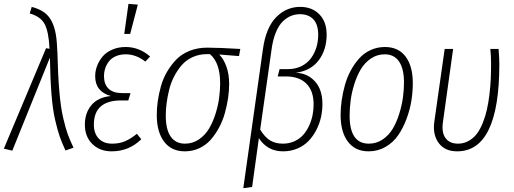

<svg xmlns="http://www.w3.org/2000/svg" viewBox="-26 -777 2679 1000"><path d="M139.2 -741.2Q177.7 -731 202.6 -713.6Q227.5 -696.3 242.7 -667Q257.8 -637.7 264.4 -599.9Q271 -562 272.9 -504.9Q275.9 -385.7 283 -302Q290 -218.3 303.2 -162.4Q316.4 -106.4 326.9 -77.9Q337.4 -49.3 356.9 -7.8L314.9 6.8Q295.9 -35.2 285.2 -65.4Q274.4 -95.7 261.5 -150.9Q248.5 -206.1 242.2 -286.1Q235.8 -366.2 233.9 -477.1L38.1 7.8L-5.9 -2.9L213.9 -525.9L231.9 -522.9Q228 -609.4 207.5 -649.9Q187 -690.4 128.9 -707Z M643.1 -756.8 691.9 -752.9 651.9 -600.1H621.1ZM555.7 11.2Q493.7 11.2 454.8 -27.1Q416 -65.4 416 -127.9Q416 -188.5 450.2 -229.5Q484.4 -270.5 551.8 -276.9Q469.7 -299.3 469.7 -379.9Q469.7 -407.2 479.5 -433.3Q489.3 -459.5 507.8 -481.9Q526.4 -504.4 557.9 -518.3Q589.4 -532.2 628.9 -532.2Q698.7 -532.2 755.9 -482.9L731 -456.1Q683.1 -494.1 628.9 -494.1Q599.6 -494.1 576.9 -484.1Q554.2 -474.1 541.3 -457.3Q528.3 -440.4 522 -420.9Q515.6 -401.4 515.6 -379.9Q515.6 -338.4 539.3 -315.2Q563 -292 611.8 -292H653.8L642.1 -253.9H605Q462.9 -253.9 462.9 -127.9Q462.9 -82 488.3 -55.4Q513.7 -28.8 557.6 -28.8Q596.7 -28.8 625.7 -41.5Q654.8 -54.2 687 -80.1L710 -51.8Q645.5 11.2 555.7 11.2Z M936.5 11.2Q866.7 11.2 828.6 -39.3Q790.5 -89.8 790.5 -178.2Q790.5 -213.4 795.7 -250Q800.8 -286.6 812 -327.1Q823.2 -367.7 843.8 -402.8Q864.3 -438 892.1 -466.8Q919.9 -495.6 961.4 -512.2Q1002.9 -528.8 1052.7 -528.8Q1113.8 -528.8 1225.6 -522L1218.8 -484.9L1115.7 -493.2Q1139.2 -469.7 1153.3 -429.9Q1167.5 -390.1 1167.5 -340.8Q1167.5 -304.7 1161.9 -266.1Q1156.2 -227.5 1145 -187.5Q1133.8 -147.5 1114.7 -112.1Q1095.7 -76.7 1071 -48.8Q1046.4 -21 1011.7 -4.9Q977.1 11.2 936.5 11.2ZM937.5 -28.8Q977.5 -28.8 1009.8 -50.8Q1042 -72.8 1062.3 -106.4Q1082.5 -140.1 1096.2 -183.3Q1109.9 -226.6 1115.2 -266.4Q1120.6 -306.2 1120.6 -342.8Q1120.6 -450.7 1067.4 -495.1H1052.7Q1011.2 -495.1 977.1 -479.5Q942.9 -463.9 919.9 -437Q897 -410.2 880.4 -377.7Q863.8 -345.2 854.7 -308.1Q845.7 -271 841.6 -238.3Q837.4 -205.6 837.4 -174.8Q837.4 -102.5 863 -65.7Q888.7 -28.8 937.5 -28.8Z M1241.2 203.1 1343.3 -520Q1358.9 -633.3 1412.6 -687.7Q1466.3 -742.2 1541 -741.2Q1602.1 -739.7 1638.7 -700.9Q1675.3 -662.1 1675.3 -596.2Q1675.3 -518.1 1634 -463.1Q1592.8 -408.2 1514.2 -397.9Q1574.2 -396.5 1613.8 -353.8Q1653.3 -311 1653.3 -234.9Q1653.3 -200.7 1645.8 -166.5Q1638.2 -132.3 1621.6 -100.1Q1605 -67.9 1581.5 -43.2Q1558.1 -18.6 1523.7 -3.7Q1489.3 11.2 1448.2 11.2Q1367.2 11.2 1322.3 -57.1L1287.1 196.8ZM1447.3 -28.8Q1480 -28.8 1507.3 -41.3Q1534.7 -53.7 1553 -74.2Q1571.3 -94.7 1583.7 -121.8Q1596.2 -148.9 1601.8 -176.8Q1607.4 -204.6 1607.4 -232.9Q1607.4 -303.7 1569.8 -341.3Q1532.2 -378.9 1463.4 -378.9H1420.4L1430.2 -417H1473.1Q1512.2 -417 1543.2 -432.1Q1574.2 -447.3 1593 -472.7Q1611.8 -498 1621.6 -529.5Q1631.3 -561 1631.3 -596.2Q1631.3 -647.9 1607.4 -674.8Q1583.5 -701.7 1540 -703.1Q1513.2 -703.6 1490 -694.3Q1466.8 -685.1 1446 -664.6Q1425.3 -644 1410.2 -606.7Q1395 -569.3 1388.2 -518.1L1329.1 -102.1Q1352.5 -63.5 1380.1 -46.1Q1407.7 -28.8 1447.3 -28.8Z M1894 11.2Q1823.7 11.2 1785.9 -39.3Q1748 -89.8 1748 -178.2Q1748 -215.8 1753.7 -254.9Q1759.3 -293.9 1770.5 -334.2Q1781.7 -374.5 1800.8 -409.7Q1819.8 -444.8 1844.5 -472.4Q1869.1 -500 1903.8 -516.1Q1938.5 -532.2 1979 -532.2Q2048.8 -532.2 2086.4 -482.4Q2124 -432.6 2124 -344.2Q2124 -298.8 2116.5 -251.7Q2108.9 -204.6 2091.1 -157Q2073.2 -109.4 2047.6 -72.3Q2022 -35.2 1982.2 -12Q1942.4 11.2 1894 11.2ZM1895 -28.8Q1934.6 -28.8 1966.8 -50.5Q1999 -72.3 2019.3 -106.2Q2039.6 -140.1 2053.2 -183.8Q2066.9 -227.5 2072.5 -268.3Q2078.1 -309.1 2078.1 -347.2Q2078.1 -418.9 2052.5 -456.5Q2026.9 -494.1 1978 -494.1Q1938 -494.1 1905.8 -472.2Q1873.5 -450.2 1853.3 -416.3Q1833 -382.3 1819.3 -338.6Q1805.7 -294.9 1800.3 -254.2Q1794.9 -213.4 1794.9 -174.8Q1794.9 -28.8 1895 -28.8Z M2570.8 -522Q2574.7 -468.3 2574.7 -443.8Q2574.7 11.2 2355 11.2Q2291 11.2 2259 -32Q2227.1 -75.2 2235.8 -141.1L2290 -522H2334L2280.8 -140.1Q2273.4 -87.4 2293.9 -58.6Q2314.5 -29.8 2356.9 -28.8Q2387.7 -28.3 2413.3 -42.2Q2439 -56.2 2456.8 -79.3Q2474.6 -102.5 2488.3 -136.5Q2502 -170.4 2510 -206.3Q2518.1 -242.2 2523.2 -284.9Q2528.3 -327.6 2530 -365.5Q2531.7 -403.3 2531.7 -443.8Q2531.7 -487.3 2527.8 -522Z"/></svg>

Font: Fira Sans Compressed ExtraLight
Style: Italic
Weight: 250
Width: 3
Italic angle: -8°
Designer: Carrois Corporate & Edenspiekermann AG
Foundry: Carrois Corporate GbR & Edenspiekermann AG
Version: Version 4.203;PS 004.203;hotconv 1.0.88;makeotf.lib2.5.64775